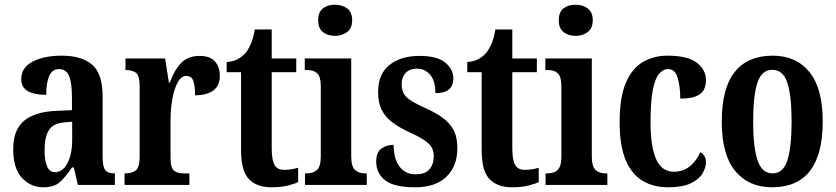

<svg xmlns="http://www.w3.org/2000/svg" viewBox="-20 -784 3546 814"><path d="M163 10Q111 10 73.5 -29.5Q36 -69 36 -152Q36 -233 81.5 -271.5Q127 -310 218 -314L285 -317V-373Q285 -430 273.5 -460.5Q262 -491 230 -491Q201 -491 188.5 -462Q176 -433 176 -382Q70 -382 70 -448Q70 -498 119 -523Q168 -548 241 -548Q327 -548 371 -509.5Q415 -471 415 -377V-120Q415 -79 425.5 -64Q436 -49 464 -49H467V0H310L293 -74H285Q258 -34 234 -12Q210 10 163 10ZM212 -54Q246 -54 266 -92.5Q286 -131 286 -191V-268L252 -265Q205 -261 187 -232Q169 -203 169 -147Q169 -104 179.5 -79Q190 -54 212 -54Z M508 0V-49H511Q539 -49 555.5 -61.5Q572 -74 572 -121V-419Q572 -463 557 -475Q542 -487 515 -487H512V-536H680L696 -434H700Q719 -487 748 -517Q777 -547 826 -547Q871 -547 891.5 -523.5Q912 -500 912 -462Q912 -421 884.5 -400.5Q857 -380 807 -380Q807 -421 799.5 -441.5Q792 -462 769 -462Q748 -462 733 -434Q718 -406 710.5 -363Q703 -320 703 -276V-116Q703 -72 718 -60.5Q733 -49 757 -49H783V0Z M1130 10Q1069 10 1035.5 -24.5Q1002 -59 1002 -147V-478H941V-521Q971 -523 991 -535Q1011 -547 1024 -563Q1035 -578 1044.5 -600Q1054 -622 1060 -659H1132V-536H1236V-478H1132V-155Q1132 -107 1143.5 -85.5Q1155 -64 1184 -64Q1217 -64 1244 -73V-12Q1230 -5 1201 2.5Q1172 10 1130 10Z M1400 -632Q1369 -632 1349 -648Q1329 -664 1329 -698Q1329 -733 1349 -748.5Q1369 -764 1400 -764Q1430 -764 1451.5 -748.5Q1473 -733 1473 -698Q1473 -664 1451.5 -648Q1430 -632 1400 -632ZM1273 0V-49H1282Q1308 -49 1324 -63.5Q1340 -78 1340 -121V-418Q1340 -459 1325 -473Q1310 -487 1285 -487H1272V-536H1469V-122Q1469 -78 1485 -63.5Q1501 -49 1526 -49H1535V0Z M1740 10Q1651 10 1613 -19.5Q1575 -49 1575 -100Q1575 -138 1597 -154Q1619 -170 1649 -170Q1649 -110 1674 -77.5Q1699 -45 1742 -45Q1783 -45 1801 -66.5Q1819 -88 1819 -122Q1819 -155 1797 -175.5Q1775 -196 1725 -219Q1676 -241 1645 -264Q1614 -287 1598.5 -317.5Q1583 -348 1583 -394Q1583 -470 1631 -508.5Q1679 -547 1758 -547Q1834 -547 1868 -518.5Q1902 -490 1902 -452Q1902 -389 1826 -389Q1826 -440 1804 -466.5Q1782 -493 1747 -493Q1718 -493 1700.5 -475.5Q1683 -458 1683 -427Q1683 -391 1704 -371.5Q1725 -352 1781 -327Q1824 -308 1855 -286Q1886 -264 1902.5 -233.5Q1919 -203 1919 -156Q1919 -80 1873 -35Q1827 10 1740 10Z M2150 10Q2089 10 2055.5 -24.5Q2022 -59 2022 -147V-478H1961V-521Q1991 -523 2011 -535Q2031 -547 2044 -563Q2055 -578 2064.5 -600Q2074 -622 2080 -659H2152V-536H2256V-478H2152V-155Q2152 -107 2163.5 -85.5Q2175 -64 2204 -64Q2237 -64 2264 -73V-12Q2250 -5 2221 2.5Q2192 10 2150 10Z M2420 -632Q2389 -632 2369 -648Q2349 -664 2349 -698Q2349 -733 2369 -748.5Q2389 -764 2420 -764Q2450 -764 2471.5 -748.5Q2493 -733 2493 -698Q2493 -664 2471.5 -648Q2450 -632 2420 -632ZM2293 0V-49H2302Q2328 -49 2344 -63.5Q2360 -78 2360 -121V-418Q2360 -459 2345 -473Q2330 -487 2305 -487H2292V-536H2489V-122Q2489 -78 2505 -63.5Q2521 -49 2546 -49H2555V0Z M2812 10Q2751 10 2705 -17Q2659 -44 2633 -104.5Q2607 -165 2607 -265Q2607 -373 2634 -434.5Q2661 -496 2707 -522Q2753 -548 2809 -548Q2896 -548 2934.5 -518Q2973 -488 2973 -444Q2973 -422 2964.5 -404.5Q2956 -387 2932.5 -376.5Q2909 -366 2864 -366Q2864 -417 2853 -454Q2842 -491 2813 -491Q2791 -491 2774 -471Q2757 -451 2747.5 -402Q2738 -353 2738 -266Q2738 -163 2761.5 -109.5Q2785 -56 2837 -56Q2878 -56 2906.5 -80.5Q2935 -105 2949 -139Q2960 -132 2966.5 -122Q2973 -112 2973 -97Q2973 -74 2958.5 -49Q2944 -24 2909 -7Q2874 10 2812 10Z M3253 10Q3154 10 3097 -59Q3040 -128 3040 -269Q3040 -410 3095 -479Q3150 -548 3256 -548Q3355 -548 3411.5 -479Q3468 -410 3468 -269Q3468 10 3253 10ZM3255 -49Q3301 -49 3318.5 -105Q3336 -161 3336 -269Q3336 -378 3318 -433Q3300 -488 3254 -488Q3209 -488 3191 -433Q3173 -378 3173 -269Q3173 -161 3191.5 -105Q3210 -49 3255 -49Z"/></svg>

Font: Noto Serif Thai ExtraCondensed
Style: Bold
Weight: 700
Width: 2
Designer: Monotype Design Team
Foundry: Monotype Imaging Inc.
Version: Version 2.002; ttfautohint (v1.8.4.7-5d5b)